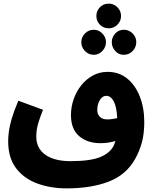

<svg xmlns="http://www.w3.org/2000/svg" viewBox="-20 -850 857 1058"><path d="M347 188Q260 188 186.5 161.5Q113 135 69 77.5Q25 20 25 -72Q25 -96 29 -126.5Q33 -157 45 -197.5Q57 -238 81 -295L217 -245Q202 -207 194 -182Q186 -157 183 -137.5Q180 -118 180 -97Q180 -33 229.5 2.5Q279 38 369 38Q481 38 536 14Q591 -10 609 -53Q613 -63 616 -73Q576 -61 534 -61Q461 -61 416 -100Q371 -139 371 -216Q371 -260 385.5 -302.5Q400 -345 427 -379Q454 -413 491 -433.5Q528 -454 573 -454Q635 -454 680 -418Q725 -382 750 -319Q775 -256 775 -177Q775 -113 761.5 -64Q748 -15 724 27Q675 114 578.5 151Q482 188 347 188ZM516 -243Q516 -220 530.5 -206Q545 -192 571 -192Q584 -192 598 -194Q612 -196 626 -199Q623 -262 606.5 -292Q590 -322 566 -322Q544 -322 530 -298.5Q516 -275 516 -243ZM579 -694Q550 -694 530.5 -714Q511 -734 511 -762Q511 -790 530.5 -810Q550 -830 579 -830Q607 -830 627 -810Q647 -790 647 -762Q647 -734 627 -714Q607 -694 579 -694ZM497 -548Q468 -548 448 -569Q428 -590 428 -618Q428 -645 448 -665.5Q468 -686 497 -686Q524 -686 544 -665.5Q564 -645 564 -618Q564 -590 544 -569Q524 -548 497 -548ZM662 -548Q634 -548 615 -569Q596 -590 596 -618Q596 -645 615 -665.5Q634 -686 662 -686Q691 -686 711 -665.5Q731 -645 731 -618Q731 -590 711 -569Q691 -548 662 -548Z"/></svg>

Font: Noto Sans Arabic SemCond ExtBd
Style: Regular
Weight: 800
Width: 4
Designer: Monotype Design Team, Nadine Chahine, Nizar Qandah and Khaled Hosny
Foundry: Monotype Imaging Inc.
Version: Version 2.012; ttfautohint (v1.8.4.7-5d5b)